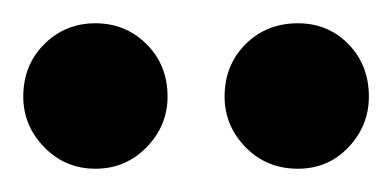

<svg xmlns="http://www.w3.org/2000/svg" viewBox="-34 -674 337 165"><path d="M222 -529Q195 -529 177 -547.5Q159 -566 159 -591Q159 -618 177 -636Q195 -654 222 -654Q248 -654 265.5 -636Q283 -618 283 -591Q283 -566 265.5 -547.5Q248 -529 222 -529ZM48 -529Q22 -529 4 -547.5Q-14 -566 -14 -591Q-14 -618 4 -636Q22 -654 48 -654Q74 -654 92 -636Q110 -618 110 -591Q110 -566 92 -547.5Q74 -529 48 -529Z"/></svg>

Font: Kreon Light Medium
Style: Regular
Weight: 500
Version: Version 2.002